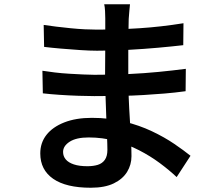

<svg xmlns="http://www.w3.org/2000/svg" viewBox="-20 -824 1040 901"><path d="M590 -804Q589 -790 587 -772.5Q585 -755 584 -735Q584 -716 583 -683.5Q582 -651 582 -612Q582 -573 582 -534Q582 -495 582 -463Q582 -419 584 -366.5Q586 -314 589.5 -261.5Q593 -209 595 -164.5Q597 -120 597 -91Q597 -51 576.5 -17.5Q556 16 514 36.5Q472 57 406 57Q290 57 229.5 15Q169 -27 169 -104Q169 -154 198 -191Q227 -228 281.5 -249.5Q336 -271 411 -271Q492 -271 563 -253.5Q634 -236 693 -208Q752 -180 797.5 -149Q843 -118 874 -93L809 7Q774 -26 729.5 -59Q685 -92 632.5 -119Q580 -146 521 -162.5Q462 -179 396 -179Q338 -179 307 -159Q276 -139 276 -111Q276 -91 288.5 -76Q301 -61 326.5 -52.5Q352 -44 390 -44Q418 -44 439 -50.5Q460 -57 472 -74Q484 -91 484 -121Q484 -145 482 -187.5Q480 -230 478.5 -280.5Q477 -331 475 -379.5Q473 -428 473 -463Q473 -498 473.5 -537Q474 -576 474 -613.5Q474 -651 474 -683.5Q474 -716 474 -738Q474 -752 473 -772Q472 -792 469 -804ZM185 -707Q211 -703 244 -699Q277 -695 312 -691.5Q347 -688 378.5 -686.5Q410 -685 434 -685Q534 -685 634.5 -691.5Q735 -698 841 -715L840 -612Q788 -606 721.5 -600Q655 -594 581.5 -590Q508 -586 435 -586Q403 -586 357 -589Q311 -592 265 -596Q219 -600 187 -604ZM179 -492Q204 -488 237 -484Q270 -480 305 -478Q340 -476 371 -474.5Q402 -473 423 -473Q510 -473 583.5 -476.5Q657 -480 723.5 -486.5Q790 -493 852 -501L851 -396Q800 -389 751 -385Q702 -381 652 -378Q602 -375 545.5 -374Q489 -373 422 -373Q392 -373 348 -374.5Q304 -376 259.5 -379Q215 -382 181 -386Z"/></svg>

Font: Noto Sans SC SemiBold
Style: Regular
Weight: 600
Designer: Ryoko NISHIZUKA 西塚涼子 (kana, bopomofo & ideographs); Paul D. Hunt (Latin, Greek & Cyrillic); Sandoll Communications 산돌커뮤니
Foundry: Adobe
Version: Version 2.004-H2;hotconv 1.0.118;makeotfexe 2.5.65603